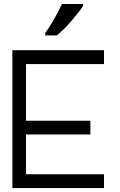

<svg xmlns="http://www.w3.org/2000/svg" viewBox="-20 -955 607 975"><path d="M42.9 -700H508.1V-629.8H112.1V-341.9H438.9V-272.2H112.1V-70.2H508.1V0H42.9ZM209.6 -787.9Q220.7 -802 232.3 -820.5Q243.9 -838.9 255.3 -858.8Q266.7 -878.8 276.8 -899Q286.9 -919.2 294.9 -934.8H402V-925.3Q393.9 -912.1 378.3 -892.2Q362.6 -872.2 344.2 -850.5Q325.8 -828.8 305.8 -808.8Q285.9 -788.9 268.7 -775.3H209.6Z"/></svg>

Font: Myanmar KatKuu
Style: Regular
Weight: 400
Designer: Khon Soe Zaw Thu
Foundry: MPUA
Version: Version 1.00 September 13, 2016, initial release